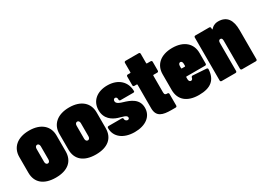

<svg xmlns="http://www.w3.org/2000/svg" viewBox="-21 -1268 2589 1897"><g transform="rotate(-30 1274.0 -320.0)"><path d="M229 8C365 8 441 -57 441 -170V-350C441 -456 365 -528 229 -528C93 -528 16 -456 16 -350V-170C16 -57 93 8 229 8ZM229 -153C214 -153 204 -166 204 -185V-335C204 -354 214 -367 229 -367C243 -367 253 -354 253 -335V-185C253 -166 243 -153 229 -153Z M686 8C822 8 898 -57 898 -170V-350C898 -456 822 -528 686 -528C550 -528 473 -456 473 -350V-170C473 -57 550 8 686 8ZM686 -153C671 -153 661 -166 661 -185V-335C661 -354 671 -367 686 -367C700 -367 710 -354 710 -335V-185C710 -166 700 -153 686 -153Z M1129 8C1252 8 1335 -52 1335 -151C1335 -253 1246 -285 1175 -306C1148 -314 1105 -327 1105 -357C1105 -368 1111 -383 1126 -383C1138 -383 1148 -374 1148 -357V-351C1148 -342 1154 -336 1163 -336H1308C1317 -336 1323 -340 1323 -346C1323 -455 1244 -528 1121 -528C1004 -528 925 -463 925 -358C925 -258 997 -215 1053 -197C1096 -183 1146 -177 1146 -149C1146 -138 1139 -130 1127 -130C1115 -130 1098 -139 1098 -161C1098 -169 1092 -174 1083 -174H933C924 -174 918 -168 918 -159V-156C918 -58 1001 8 1129 8Z M1628 -405V-505C1628 -514 1622 -520 1613 -520H1571C1567 -520 1565 -523 1565 -526V-633C1565 -642 1559 -648 1550 -648H1400C1391 -648 1385 -642 1385 -633V-526C1385 -522 1383 -520 1379 -520H1352C1343 -520 1337 -514 1337 -505V-405C1337 -396 1343 -390 1352 -390H1379C1383 -390 1385 -387 1385 -384V-116C1385 -17 1452 0 1550 0H1598C1607 0 1613 -6 1613 -15V-147C1613 -156 1607 -162 1598 -162H1596C1578 -161 1565 -166 1565 -192V-384C1565 -388 1567 -390 1571 -390H1613C1622 -390 1628 -396 1628 -405Z M2072 -228V-350C2072 -456 1996 -528 1862 -528C1728 -528 1651 -456 1651 -350V-170C1651 -57 1728 8 1862 8C1997 8 2063 -48 2069 -165C2070 -175 2064 -180 2055 -181L1902 -191C1893 -192 1888 -187 1885 -178C1883 -165 1876 -153 1862 -153C1848 -153 1839 -166 1839 -185V-207C1839 -211 1841 -213 1845 -213H2057C2066 -213 2072 -219 2072 -228ZM1862 -367C1875 -367 1884 -354 1884 -335V-311C1884 -307 1882 -305 1878 -305H1845C1841 -305 1839 -307 1839 -311V-335C1839 -354 1848 -367 1862 -367Z M2386 -528C2367 -528 2335 -524 2310 -497C2305 -491 2300 -488 2298 -488C2297 -488 2296 -488 2296 -490V-505C2296 -514 2290 -520 2281 -520H2123C2114 -520 2108 -514 2108 -505V-15C2108 -6 2114 0 2123 0H2281C2290 0 2296 -6 2296 -15V-335C2296 -356 2304 -367 2319 -367C2333 -367 2340 -356 2340 -335V-15C2340 -6 2346 0 2355 0H2513C2522 0 2528 -6 2528 -15V-348C2528 -459 2487 -528 2386 -528Z"/></g></svg>

Font: Barlow Condensed Black
Style: Regular
Weight: 900
Width: 3
Designer: Jeremy Tribby
Foundry: Tribby Type
Version: Version 1.422;hotconv 1.0.109;makeotfexe 2.5.65596